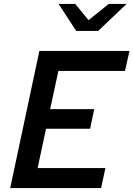

<svg xmlns="http://www.w3.org/2000/svg" viewBox="-20 -960 681 980"><path d="M32 0 181 -700H641L618 -598H278L236 -403H461L440 -303H215L172 -102H518L496 0ZM369 -802 279 -940H364L432 -857L535 -940H626L481 -802Z"/></svg>

Font: Red Hat Mono Medium
Style: Italic
Weight: 500
Italic angle: -12°
Monospace: yes
Designer: Pentagram, MCKL
Foundry: Pentagram, MCKL
Version: Version 1.023; ttfautohint (v1.8.3)